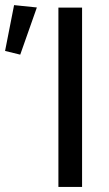

<svg xmlns="http://www.w3.org/2000/svg" viewBox="-25 -741 431 761"><path d="M206.5 0H300.3V-710.9H206.5ZM55.2 -524.4 121.1 -711.4 30.8 -720.7 -4.9 -539.1Z"/></svg>

Font: Roboto Flex
Style: Regular
Weight: 400
Designer: Berlow after Robertson
Foundry: Google
Version: Version 3.200;gftools[0.9.32]